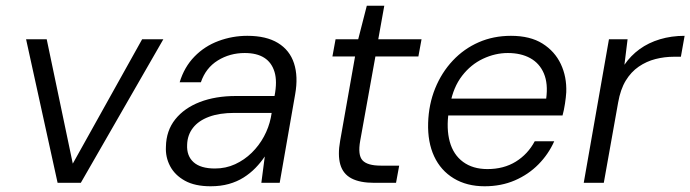

<svg xmlns="http://www.w3.org/2000/svg" viewBox="-20 -638 2409 670"><path d="M181 0 71 -501H143L234 -67L476 -501H550L262 0Z M715 12Q660 12 625 -7.5Q590 -27 573.5 -58.5Q557 -90 559 -126Q560 -182 591.5 -221.5Q623 -261 677.5 -282Q732 -303 803 -303H938Q948 -354 938 -387Q928 -420 902 -436.5Q876 -453 834 -453Q782 -453 740 -427Q698 -401 681 -351H607Q623 -404 658.5 -440.5Q694 -477 742.5 -495Q791 -513 843 -513Q909 -513 950 -488Q991 -463 1006 -417Q1021 -371 1010 -309L956 0H892L904 -92Q890 -71 871.5 -52Q853 -33 830 -18.5Q807 -4 778.5 4Q750 12 715 12ZM730 -50Q768 -50 800.5 -65Q833 -80 858.5 -105Q884 -130 901 -161.5Q918 -193 925 -227L928 -244H798Q746 -244 709.5 -230.5Q673 -217 653.5 -192Q634 -167 633 -133Q631 -94 655.5 -72Q680 -50 730 -50Z M1286 0Q1236 0 1206.5 -15.5Q1177 -31 1167.5 -64Q1158 -97 1167 -147L1219 -441H1140L1151 -501H1230L1260 -618H1321L1300 -501H1451L1440 -441H1290L1237 -147Q1228 -97 1245 -78.5Q1262 -60 1309 -60H1373L1362 0Z M1671 12Q1609 12 1563.5 -15.5Q1518 -43 1495 -92.5Q1472 -142 1474 -209Q1476 -274 1498.5 -329.5Q1521 -385 1560 -426.5Q1599 -468 1650.5 -490.5Q1702 -513 1763 -513Q1830 -513 1873 -486Q1916 -459 1937 -414.5Q1958 -370 1956 -316Q1955 -299 1951.5 -276Q1948 -253 1943 -235H1529L1539 -294H1886Q1893 -346 1878 -381.5Q1863 -417 1830.5 -435Q1798 -453 1752 -453Q1708 -453 1665.5 -433Q1623 -413 1592.5 -373.5Q1562 -334 1551 -275L1546 -249Q1537 -189 1549.5 -143.5Q1562 -98 1596 -73Q1630 -48 1681 -48Q1738 -48 1780 -74Q1822 -100 1846 -145H1914Q1894 -100 1859 -64.5Q1824 -29 1776.5 -8.5Q1729 12 1671 12Z M2017 0 2105 -501H2170L2159 -412Q2181 -444 2212 -466.5Q2243 -489 2283 -501Q2323 -513 2369 -513L2356 -440H2332Q2299 -440 2267.5 -432Q2236 -424 2209 -405.5Q2182 -387 2163.5 -356.5Q2145 -326 2137 -280L2087 0Z"/></svg>

Font: DM Sans 17pt Light
Style: Italic
Weight: 300
Italic angle: -10°
Version: Version 4.004;gftools[0.9.30]